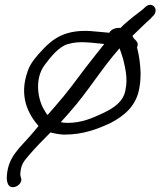

<svg xmlns="http://www.w3.org/2000/svg" viewBox="-20 -591 671 803"><path d="M141 -64C117 -34 87 -1 62 26V27H61C37 56 16 85 10 131C7 156 8 165 13 178C26 210 81 181 67 150C65 142 64 141 66 125C70 93 82 81 103 56C127 28 158 -4 191 -37C207 -33 226 -29 247 -28H248C330 -28 390 -52 445 -78C501 -108 549 -148 562 -219C566 -238 568 -260 568 -286C567 -321 562 -360 553 -393C562 -410 549 -421 544 -426C541 -429 537 -433 534 -441C561 -467 589 -495 612 -515V-516L621 -525C648 -553 614 -590 585 -559L575 -550C551 -532 524 -511 497 -487L484 -474C466 -476 446 -470 437 -454L405 -457C388 -458 376 -460 360 -461C254 -468 202 -430 159 -384C136 -359 108 -330 96 -294C58 -188 98 -114 141 -64ZM265 -407H266C311 -421 362 -412 416 -407C391 -375 367 -346 338 -308C296 -252 258 -200 212 -148L179 -110C175 -114 170 -121 167 -128C142 -164 119 -257 168 -321C193 -354 227 -397 265 -407ZM274 -125C348 -208 406 -306 480 -389C485 -377 490 -359 495 -344C504 -307 515 -261 505 -217V-216C497 -167 458 -140 411 -118C366 -97 322 -77 262 -77C253 -77 243 -78 234 -80C245 -93 262 -110 274 -125Z"/></svg>

Font: Stray Cat
Style: BdExtObl
Weight: 700
Version: Version 1.0